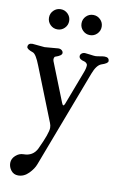

<svg xmlns="http://www.w3.org/2000/svg" viewBox="-97 -679 624 994"><g transform="rotate(10 215.0 -182.0)"><path d="M102.5 -609.5Q118 -625 140 -625Q162 -625 177.5 -609.5Q193 -594 193 -572Q193 -550 177.5 -534.5Q162 -519 140 -519Q118 -519 102.5 -534.5Q87 -550 87 -572Q87 -594 102.5 -609.5ZM273.5 -609.5Q289 -625 311 -625Q333 -625 348.5 -609.5Q364 -594 364 -572Q364 -550 348.5 -534.5Q333 -519 311 -519Q289 -519 273.5 -534.5Q258 -550 258 -572Q258 -594 273.5 -609.5ZM187 -35 75 -317Q53 -374 36 -380Q3 -391 3 -403Q3 -423 27 -423Q34 -423 58.5 -420Q83 -417 91 -417Q99 -417 127.5 -420Q156 -423 163 -423Q174 -423 181 -417Q188 -411 188 -403Q188 -389 154 -378Q150 -377 148 -369.5Q146 -362 149 -354L230 -150Q239 -126 247 -147L313 -321Q323 -346 323 -362Q323 -369 317 -374Q311 -379 306 -380Q278 -386 278 -403Q278 -411 285 -417Q292 -423 303 -423Q310 -423 330 -420Q350 -417 358 -417Q365 -417 381.5 -420Q398 -423 406 -423Q430 -423 430 -403Q430 -391 396 -380Q371 -371 353 -323L160 186Q151 211 126.5 236Q102 261 71 261Q48 261 34 243.5Q20 226 20 204Q20 182 38.5 165Q57 148 80 148Q130 148 151 105Q192 18 192 -10Q192 -23 187 -35Z"/></g></svg>

Font: EB Garamond 08
Style: Regular
Weight: 400
Version: Version 0.016 ; ttfautohint (v1.5)